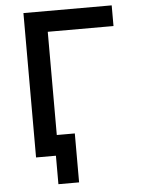

<svg xmlns="http://www.w3.org/2000/svg" viewBox="-57 -750 692 934"><g transform="rotate(-5 288.5 -283.0)"><path d="M524 -604H203V-100H291V139H190V0H93V-100V-705H524Z"/></g></svg>

Font: Manrope Medium
Style: Medium
Weight: 500
Designer: Mikhail Sharanda
Foundry: Mikhail Sharanda
Version: Version 4.000;hotconv 1.0.109;makeotfexe 2.5.65596